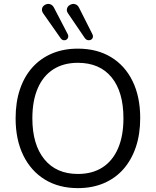

<svg xmlns="http://www.w3.org/2000/svg" viewBox="-20 -966 807 995"><path d="M383.5 8.9Q285.2 8.9 212.6 -35.5Q140.1 -80 100.5 -161.2Q60.9 -242.5 60.9 -353Q60.9 -436.5 83.3 -503Q105.7 -569.5 147.8 -616.5Q189.9 -663.5 249.5 -688.7Q309.1 -713.9 383.5 -713.9Q482.7 -713.9 555.3 -670Q627.9 -626 667.2 -545.3Q706.6 -464.5 706.6 -354Q706.6 -270.5 683.9 -203.5Q661.2 -136.5 619.1 -89Q577 -41.5 517.4 -16.3Q457.8 8.9 383.5 8.9ZM383.5 -64.5Q458.5 -64.5 511.2 -98.5Q563.8 -132.4 591.8 -197.1Q619.7 -261.8 619.7 -353Q619.7 -490 558.3 -565.2Q496.8 -640.5 383.5 -640.5Q309.4 -640.5 256.5 -606.8Q203.6 -573 175.7 -508.6Q147.7 -444.1 147.7 -353Q147.7 -217 209.7 -140.8Q271.6 -64.5 383.5 -64.5ZM419.2 -769.3 333.9 -894.7Q325 -907 326.5 -917.6Q328 -928.1 335.1 -935.2Q342.2 -942.3 352.7 -944.7Q363.2 -947.2 373.5 -942.7Q383.8 -938.3 390.2 -925L458.6 -789.2Q463.5 -779.5 460.8 -771.4Q458.2 -763.3 450.6 -759.7Q443.1 -756.1 434.6 -758Q426 -760 419.2 -769.3ZM294.3 -767.9 205.2 -894.7Q196.4 -907 197.4 -917.6Q198.4 -928.1 205.2 -935.2Q212.1 -942.3 222.4 -944.7Q232.7 -947.2 242.9 -943Q253.2 -938.8 260.1 -925.5L330.4 -790.2Q335.3 -780.9 333.1 -772.6Q330.9 -764.3 324.1 -760.2Q317.2 -756.1 309 -757.6Q300.7 -759.1 294.3 -767.9Z"/></svg>

Font: Nunito ExtraLight
Style: Regular
Weight: 200
Designer: Vernon Adams
Foundry: Vernon Adams
Version: Version 3.602